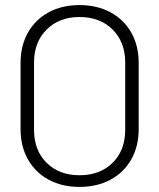

<svg xmlns="http://www.w3.org/2000/svg" viewBox="-20 -728 627 756"><path d="M61 -219V-481Q61 -548 90 -599.5Q119 -651 171.5 -679.5Q224 -708 293 -708Q362 -708 415 -679.5Q468 -651 497 -599.5Q526 -548 526 -481V-219Q526 -152 497 -100.5Q468 -49 415 -20.5Q362 8 293 8Q224 8 171.5 -20.5Q119 -49 90 -100.5Q61 -152 61 -219ZM473 -217V-482Q473 -562 423.5 -611.5Q374 -661 293 -661Q213 -661 163.5 -611.5Q114 -562 114 -482V-217Q114 -136 163.5 -87Q213 -38 293 -38Q374 -38 423.5 -87Q473 -136 473 -217Z"/></svg>

Font: Barlow Light
Style: Regular
Weight: 300
Designer: Jeremy Tribby
Foundry: Tribby Type
Version: Version 1.422